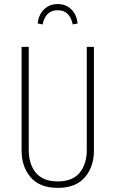

<svg xmlns="http://www.w3.org/2000/svg" viewBox="-20 -912 567 942"><path d="M360.8 -796.9 336.9 -792Q322.3 -861.8 263.2 -861.8Q203.6 -861.8 189 -792L165 -796.9Q169.9 -841.3 196.8 -866.7Q223.6 -892.1 263.2 -892.1Q302.7 -892.1 329.3 -866.7Q356 -841.3 360.8 -796.9ZM440.9 -682.1V-173.8Q440.9 -93.3 396 -41.7Q351.1 9.8 263.2 9.8Q175.8 9.8 130.9 -41.7Q85.9 -93.3 85.9 -173.8V-682.1H121.1V-176.8Q121.1 -106.4 156.2 -64.2Q191.4 -22 263.2 -22Q335.9 -22 370.8 -64.5Q405.8 -106.9 405.8 -176.8V-682.1Z"/></svg>

Font: Fira Sans Compressed UltraLight
Style: Regular
Weight: 200
Width: 1
Designer: Carrois Corporate & Edenspiekermann AG
Foundry: Carrois Corporate GbR & Edenspiekermann AG
Version: Version 4.203;PS 004.203;hotconv 1.0.88;makeotf.lib2.5.64775